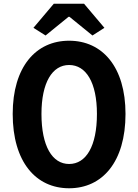

<svg xmlns="http://www.w3.org/2000/svg" viewBox="-20 -994 740 1028"><path d="M159 -845 224 -804 347 -904H352L475 -804L539 -845L430 -974H268ZM48 -384C48 -127 172 14 350 14C528 14 652 -127 652 -384C652 -636 528 -776 350 -776C172 -776 48 -636 48 -384ZM499 -384C499 -211 441 -116 350 -116C260 -116 202 -211 202 -384C202 -552 260 -646 350 -646C441 -646 499 -552 499 -384Z"/></svg>

Font: Kawkab Mono
Style: Bold
Weight: 700
Monospace: yes
Designer: Abdullah Arif
Foundry: Abdullah Arif
Version: Version 1.000;PS 000.500;hotconv 1.0.88;makeotf.lib2.5.64775